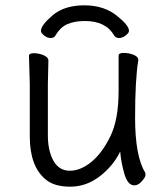

<svg xmlns="http://www.w3.org/2000/svg" viewBox="-20 -684 630 722"><path d="M134 -568Q134 -589 178 -626.5Q222 -664 297.5 -664Q373 -664 423 -622Q465 -588 465 -568Q465 -560 452.5 -550.5Q440 -541 427.5 -541Q415 -541 409 -551Q378 -605 299 -605Q261 -605 234 -593.5Q207 -582 189 -551Q183 -541 170.5 -541Q158 -541 146 -550.5Q134 -560 134 -568ZM162 -456 160 -368V-175Q160 -117 181 -79.5Q202 -42 242.5 -42Q283 -42 323.5 -75Q364 -108 395 -171.5Q426 -235 426 -342V-475Q426 -485 445 -485Q464 -485 482 -478Q500 -471 500 -459V-457Q488 -385 488 -241Q488 -97 526 -35Q527 -33 527 -25.5Q527 -18 513.5 -2.5Q500 13 485 13Q460 13 447.5 -31Q435 -75 432 -114Q405 -59 354.5 -20.5Q304 18 244 18Q184 18 152 -9Q92 -58 92 -171V-368L89 -474Q89 -484 107 -484Q125 -484 143.5 -476.5Q162 -469 162 -456Z"/></svg>

Font: QiushuiShotai Bright
Style: Regular
Weight: 400
Designer: Christian Thalmann (Catharsis Fonts)
Version: Version 1.250;